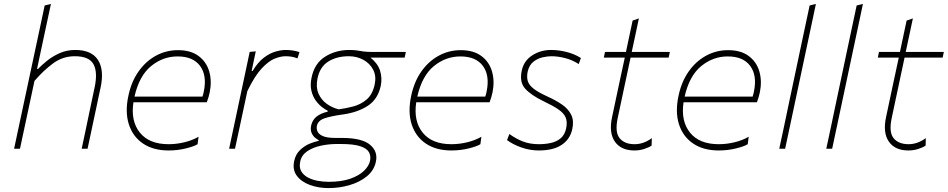

<svg xmlns="http://www.w3.org/2000/svg" viewBox="-20 -759 4838 980"><path d="M52 0Q64 -56.5 75.2 -108.8Q86.5 -161 99 -220.5L157.5 -494Q171 -557.5 183.8 -617Q196.5 -676.5 208 -731L240 -739Q214.5 -619.5 187.5 -494L169 -407H174Q191 -425 218.8 -447.8Q246.5 -470.5 283.2 -487.2Q320 -504 364 -504Q447.5 -504 480.2 -452.8Q513 -401.5 493 -310Q488.5 -289.5 484.2 -269.5Q480 -249.5 474 -221Q461 -159.5 450 -108Q439 -56.5 427 0H397Q409 -57 420 -108.8Q431 -160.5 443.5 -221L463 -313Q479.5 -390.5 457.2 -431.2Q435 -472 362 -472Q300 -472 250.5 -435.2Q201 -398.5 156 -346L129 -220Q116.5 -160.5 105.2 -108.5Q94 -56.5 82 0Z M840.5 9Q762 9 709.8 -26.5Q657.5 -62 637.5 -125Q617.5 -188 635.5 -271Q650.5 -342 687 -394Q723.5 -446 775.5 -474.5Q827.5 -503 888.5 -503Q953.5 -503 993.5 -473.2Q1033.5 -443.5 1047.8 -394.5Q1062 -345.5 1050.5 -288Q1048.5 -277 1044 -262.2Q1039.5 -247.5 1035.5 -237H661Q646.5 -141 694 -82Q741.5 -23 840.5 -23Q881 -23 921.2 -32.8Q961.5 -42.5 993.5 -61L988.5 -23Q971.5 -12 929 -1.5Q886.5 9 840.5 9ZM886.5 -471Q811.5 -471 751 -421.5Q690.5 -372 666.5 -266H1013.5Q1018 -279.5 1020.5 -293Q1037 -374 1001.2 -422.5Q965.5 -471 886.5 -471Z M1149.5 0Q1161.5 -56.5 1172.5 -108Q1183.5 -159.5 1196.5 -221L1207 -270.5Q1226.5 -364 1254.5 -494L1285.5 -497L1264.5 -397H1269.5Q1296 -441 1326 -464Q1356 -487 1385.5 -495.5Q1415 -504 1439.5 -504Q1458.5 -504 1476.8 -500.8Q1495 -497.5 1508.5 -493L1498.5 -461Q1480.5 -468 1465.8 -470Q1451 -472 1437.5 -472Q1413 -472 1382 -459.8Q1351 -447.5 1315.5 -409.5Q1280 -371.5 1242.5 -294L1227 -221.5Q1214 -160.5 1202.8 -108.2Q1191.5 -56 1179.5 0Z M1657.5 201Q1604.5 201 1561 184.8Q1517.5 168.5 1494.8 137.8Q1472 107 1481.5 63Q1489 28 1511.8 6.5Q1534.5 -15 1561 -25.8Q1587.5 -36.5 1606.5 -40V-44Q1598.5 -47.5 1587.5 -56.8Q1576.5 -66 1570 -81.8Q1563.5 -97.5 1568.5 -120Q1575.5 -148.5 1597.2 -165Q1619 -181.5 1652.5 -189V-194Q1640.5 -199.5 1623.5 -212.5Q1606.5 -225.5 1591.2 -246.5Q1576 -267.5 1569.2 -296.8Q1562.5 -326 1570.5 -364Q1585.5 -436 1639.8 -470Q1694 -504 1763.5 -504Q1786 -504 1802 -501.5Q1818 -499 1834.2 -496.5Q1850.5 -494 1873.5 -494H2051.5L2045.5 -465H1871Q1908.5 -435 1920 -397.8Q1931.5 -360.5 1923.5 -321Q1908.5 -252 1857.2 -218.8Q1806 -185.5 1731.5 -175Q1667 -166 1635.2 -154.8Q1603.5 -143.5 1597.5 -117Q1594.5 -102.5 1600.5 -88.2Q1606.5 -74 1627.8 -64.5Q1649 -55 1691.5 -55H1724.5Q1827.5 -55 1868.8 -20.2Q1910 14.5 1898.5 67Q1889 111.5 1852.2 141.2Q1815.5 171 1763.8 186Q1712 201 1657.5 201ZM1708.5 -201Q1745 -205.5 1783.5 -215.8Q1822 -226 1851.8 -251.5Q1881.5 -277 1892.5 -328Q1901.5 -370.5 1884.8 -403Q1868 -435.5 1834.5 -453.8Q1801 -472 1760.5 -472Q1699 -472 1655.8 -445Q1612.5 -418 1600.5 -358Q1591.5 -314 1605.5 -281.8Q1619.5 -249.5 1647.5 -229.2Q1675.5 -209 1708.5 -201ZM1657.5 169Q1723 169 1767.8 153.2Q1812.5 137.5 1837.5 113.2Q1862.5 89 1868.5 63Q1874 38.5 1863.8 18.8Q1853.5 -1 1819.5 -12.5Q1785.5 -24 1719.5 -24H1698.5Q1657.5 -24 1617.2 -15.2Q1577 -6.5 1548.2 13Q1519.5 32.5 1512.5 65Q1506 95 1517.5 115Q1529 135 1551.8 147Q1574.5 159 1602.5 164Q1630.5 169 1657.5 169Z M2284 9Q2205.5 9 2153.2 -26.5Q2101 -62 2081 -125Q2061 -188 2079 -271Q2094 -342 2130.5 -394Q2167 -446 2219 -474.5Q2271 -503 2332 -503Q2397 -503 2437 -473.2Q2477 -443.5 2491.2 -394.5Q2505.5 -345.5 2494 -288Q2492 -277 2487.5 -262.2Q2483 -247.5 2479 -237H2104.5Q2090 -141 2137.5 -82Q2185 -23 2284 -23Q2324.5 -23 2364.8 -32.8Q2405 -42.5 2437 -61L2432 -23Q2415 -12 2372.5 -1.5Q2330 9 2284 9ZM2330 -471Q2255 -471 2194.5 -421.5Q2134 -372 2110 -266H2457Q2461.5 -279.5 2464 -293Q2480.5 -374 2444.8 -422.5Q2409 -471 2330 -471Z M2730 9Q2685 9 2641.5 -6.2Q2598 -21.5 2568 -44L2580 -75Q2613 -51 2648.8 -37Q2684.5 -23 2731 -23Q2762 -23 2791.2 -29.2Q2820.5 -35.5 2841.8 -53.2Q2863 -71 2870 -105Q2876.5 -137.5 2867 -159.8Q2857.5 -182 2829.5 -201Q2801.5 -220 2753 -243Q2691 -273 2660.8 -306.2Q2630.5 -339.5 2643 -398Q2653.5 -448.5 2696.2 -476.2Q2739 -504 2793 -504Q2830.5 -504 2871 -494Q2911.5 -484 2945 -463L2934 -432Q2902.5 -452.5 2865.5 -462.2Q2828.5 -472 2794 -472Q2775.5 -472 2750 -466.5Q2724.5 -461 2702.5 -443.8Q2680.5 -426.5 2673 -392Q2668 -365.5 2673.8 -345.5Q2679.5 -325.5 2702.8 -307Q2726 -288.5 2773 -267Q2815.5 -248 2848 -225.8Q2880.5 -203.5 2895.5 -173.2Q2910.5 -143 2901 -100Q2890 -48.5 2847.2 -19.8Q2804.5 9 2730 9Z M3218 9Q3150 9 3118.5 -36Q3087 -81 3104 -161Q3124 -256 3141 -335Q3158 -414 3169 -465H3062L3068 -494H3175Q3184 -536 3192 -574Q3200 -612 3209 -654L3241 -665Q3230.5 -615.5 3222.5 -578Q3214.5 -540.5 3204.5 -494H3399L3393 -465H3198.5L3133 -157Q3117.5 -84.5 3142.5 -53.8Q3167.5 -23 3219 -23Q3265 -23 3307 -54L3306 -16Q3293.5 -7 3269.2 1Q3245 9 3218 9Z M3648.5 9Q3570 9 3517.8 -26.5Q3465.5 -62 3445.5 -125Q3425.5 -188 3443.5 -271Q3458.5 -342 3495 -394Q3531.5 -446 3583.5 -474.5Q3635.5 -503 3696.5 -503Q3761.5 -503 3801.5 -473.2Q3841.5 -443.5 3855.8 -394.5Q3870 -345.5 3858.5 -288Q3856.5 -277 3852 -262.2Q3847.5 -247.5 3843.5 -237H3469Q3454.5 -141 3502 -82Q3549.5 -23 3648.5 -23Q3689 -23 3729.2 -32.8Q3769.5 -42.5 3801.5 -61L3796.5 -23Q3779.5 -12 3737 -1.5Q3694.5 9 3648.5 9ZM3694.5 -471Q3619.5 -471 3559 -421.5Q3498.5 -372 3474.5 -266H3821.5Q3826 -279.5 3828.5 -293Q3845 -374 3809.2 -422.5Q3773.5 -471 3694.5 -471Z M3957.5 0Q3969.5 -56.5 3980.8 -108.8Q3992 -161 4004.5 -221.5L4062 -493.5Q4075.5 -557 4088.2 -616.8Q4101 -676.5 4112.5 -731L4144.5 -739Q4131.5 -677 4118.8 -617.5Q4106 -558 4092.5 -494L4034.5 -221Q4021.5 -159.5 4010.5 -108Q3999.5 -56.5 3987.5 0Z M4197.5 0Q4209.5 -56.5 4220.8 -108.8Q4232 -161 4244.5 -221.5L4302 -493.5Q4315.5 -557 4328.2 -616.8Q4341 -676.5 4352.5 -731L4384.5 -739Q4371.5 -677 4358.8 -617.5Q4346 -558 4332.5 -494L4274.5 -221Q4261.5 -159.5 4250.5 -108Q4239.5 -56.5 4227.5 0Z M4616.5 9Q4548.5 9 4517 -36Q4485.5 -81 4502.5 -161Q4522.5 -256 4539.5 -335Q4556.5 -414 4567.5 -465H4460.5L4466.5 -494H4573.5Q4582.5 -536 4590.5 -574Q4598.5 -612 4607.5 -654L4639.5 -665Q4629 -615.5 4621 -578Q4613 -540.5 4603 -494H4797.5L4791.5 -465H4597L4531.5 -157Q4516 -84.5 4541 -53.8Q4566 -23 4617.5 -23Q4663.5 -23 4705.5 -54L4704.5 -16Q4692 -7 4667.8 1Q4643.5 9 4616.5 9Z"/></svg>

Font: Commissioner Thin
Style: Italic
Weight: 100
Italic angle: -12°
Designer: Kostas Bartsokas
Foundry: Kostas Bartsokas
Version: Version 1.000; ttfautohint (v1.8.3)